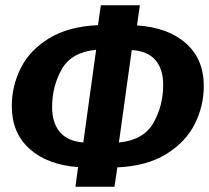

<svg xmlns="http://www.w3.org/2000/svg" viewBox="-20 -713 799 733"><path d="M428 -74 417 0H268L278 -75Q160 -84 92.5 -145Q25 -206 25 -308Q25 -384 59 -452.5Q93 -521 167 -566.5Q241 -612 354 -617L365 -693H514L503 -616Q622 -608 690 -547.5Q758 -487 758 -385Q758 -308 723.5 -239.5Q689 -171 615 -125Q541 -79 428 -74ZM298 -169 347 -523Q253 -514 216 -449Q179 -384 179 -304Q179 -244 208.5 -209Q238 -174 298 -169ZM603 -389Q603 -449 573.5 -483.5Q544 -518 483 -522L434 -169Q528 -178 565.5 -243.5Q603 -309 603 -389Z"/></svg>

Font: Fira Sans Condensed
Style: Bold Italic
Weight: 700
Width: 3
Italic angle: -8°
Designer: Carrois Corporate & Edenspiekermann AG
Foundry: Carrois Corporate GbR & Edenspiekermann AG
Version: Version 4.203